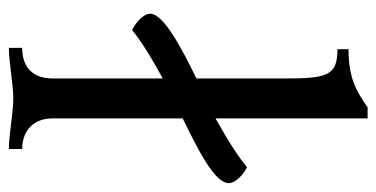

<svg xmlns="http://www.w3.org/2000/svg" viewBox="-228 -621 849 433"><g transform="rotate(90 196.5 -404.5)"><path d="M247 -392C323 -429 393 -465 393 -496C393 -512 371 -531 357 -537C334 -518 304 -498 247 -466V-809H222C186 -784 157 -766 91 -766V-741C152 -741 157 -717 157 -617V-423C85 -388 11 -348 11 -319C11 -301 36 -283 48 -278C72 -298 109 -321 157 -347V-99C157 -47 124 -30 88 -30V0C119 0 171 -10 202 -10C233 -10 285 0 316 0V-30C284 -30 247 -47 247 -99Z"/></g></svg>

Font: Milonga
Style: Regular
Weight: 400
Designer: Pablo Impallari, Brenda Gallo, Rodrigo Fuenzalida
Foundry: Pablo Impallari, Brenda Gallo, Rodrigo Fuenzalida
Version: Version 1.000